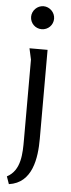

<svg xmlns="http://www.w3.org/2000/svg" viewBox="-63 -756 376 1015"><g transform="rotate(5 125.5 -248.5)"><path d="M187 -664C187 -697 159 -725 126 -725C93 -725 65 -697 65 -664C65 -630 92 -603 126 -603C160 -603 187 -630 187 -664ZM167 -497H71L84 -438V-13C84 59 84 150 11 188L25 228C149 211 167 77 167 -25Z"/></g></svg>

Font: Rosario
Style: Regular
Weight: 400
Designer: Hector Gatti
Foundry: Omnibus Type
Version: Version 1.100